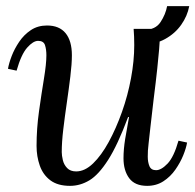

<svg xmlns="http://www.w3.org/2000/svg" viewBox="-20 -594 636 625"><path d="M208 11Q168 11 144 -7Q120 -25 109.5 -55Q99 -85 99 -119Q99 -175 107 -232Q115 -289 123 -337.5Q131 -386 131 -414Q131 -433 126.5 -447Q122 -461 104 -461Q88 -461 68.5 -439Q49 -417 34 -364L6 -370Q9 -388 18 -411.5Q27 -435 42.5 -458Q58 -481 80.5 -496Q103 -511 133 -511Q173 -511 193.5 -486Q214 -461 214 -414Q214 -386 209 -345Q204 -304 197.5 -259.5Q191 -215 186 -173Q181 -131 181 -99Q181 -88 184.5 -73Q188 -58 198.5 -47Q209 -36 228 -36Q256 -36 283 -62Q310 -88 334 -132Q358 -176 377 -229.5Q396 -283 406.5 -339.5Q417 -396 417 -447Q417 -462 416.5 -474.5Q416 -487 415 -500H499Q500 -493 500 -487.5Q500 -482 500 -474Q500 -457 498 -433.5Q496 -410 492 -371.5Q488 -333 480 -270Q473 -212 469.5 -179Q466 -146 464 -129.5Q462 -113 461.5 -104Q461 -95 461 -84Q461 -66 466.5 -53Q472 -40 488 -40Q505 -40 525.5 -61.5Q546 -83 561 -136L589 -130Q586 -112 576.5 -88.5Q567 -65 551 -42Q535 -19 512 -4Q489 11 459 11Q419 11 400.5 -14Q382 -39 382 -79Q382 -108 387.5 -142Q393 -176 400 -213H397Q363 -122 332 -73.5Q301 -25 271 -7Q241 11 208 11ZM441 -449 450 -497Q486 -497 502.5 -522Q519 -547 524 -574H596Q590 -542 570 -513.5Q550 -485 517.5 -467Q485 -449 441 -449Z"/></svg>

Font: Lora
Style: Italic
Weight: 400
Italic angle: -3°
Designer: Olga Karpushina, Alexei Vanyashin (Cyrillic)
Foundry: Cyreal
Version: Version 3.008